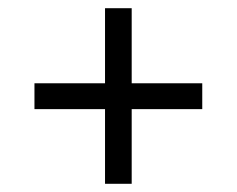

<svg xmlns="http://www.w3.org/2000/svg" viewBox="-20 -568 577 468"><path d="M64 -302V-365H473V-302ZM236 -548H301V-120H236Z"/></svg>

Font: Outfit-Light
Style: Regular
Weight: 300
Designer: Rodrigo Fuenzalida
Foundry: fragTYPE
Version: Version 1.000